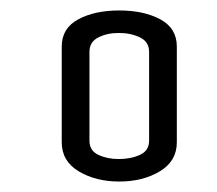

<svg xmlns="http://www.w3.org/2000/svg" viewBox="-20 -727 414 367"><path d="M98 -455V-638Q98 -673 129.5 -690Q161 -707 208 -707Q255 -707 286.5 -690Q318 -673 318 -638V-455Q318 -419 285.5 -399.5Q253 -380 208 -380Q163 -380 130.5 -399.5Q98 -419 98 -455ZM265 -458V-628Q265 -647 247.5 -655.5Q230 -664 207 -664Q185 -664 168 -655.5Q151 -647 151 -628V-458Q151 -439 168 -431Q185 -423 207 -423Q230 -423 247.5 -431Q265 -439 265 -458Z"/></svg>

Font: Homenaje
Style: Regular
Weight: 400
Designer: Constanza Artigas Preller, Agustina Mingote
Foundry: Constanza Artigas Preller, Agustina Mingote
Version: Version 1.100